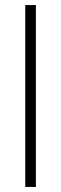

<svg xmlns="http://www.w3.org/2000/svg" viewBox="-20 -740 242 760"><path d="M80 0V-720H122V0Z"/></svg>

Font: Hauora
Style: Regular
Weight: 400
Designer: Wayne Shih
Foundry: WCYS
Version: Version 1.001